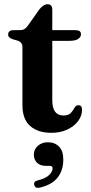

<svg xmlns="http://www.w3.org/2000/svg" viewBox="-20 -617 431 907"><path d="M63.5 -425 40.5 -431.5Q18.5 -438.5 18.5 -453.5Q18.5 -474.5 44 -474.5H74Q86 -474.5 94.2 -479Q102.5 -483.5 111.5 -495.5L165 -571.5Q185 -597 204.5 -597Q227 -597 227 -571V-474.5H337Q362.5 -474.5 362.5 -455.5Q362.5 -442 349.2 -433Q336 -424 306.5 -424H227V-143.5Q227 -71.5 279.5 -71.5Q304 -71.5 314.8 -83.5Q325.5 -95.5 332 -107.8Q338.5 -120 351 -120Q367.5 -120 367.5 -98Q367.5 -69.5 348.8 -44.8Q330 -20 297.5 -4.8Q265 10.5 223.5 10.5Q159 10.5 122.5 -21.8Q86 -54 86 -119.5V-394.5Q86 -417.5 63.5 -425ZM198 166.5Q169 166.5 154.5 151.5Q140 136.5 140 114Q140 88 159.2 71.5Q178.5 55 206.5 55Q238.5 55 258.8 75.5Q279 96 279 136.5Q279 188 252.2 221.8Q225.5 255.5 169.5 269Q147 274.5 142 257.5Q137 240.5 158.5 235Q196 226 212.2 209.8Q228.5 193.5 228.5 178Q228.5 166.5 214.5 166.5Z"/></svg>

Font: Fraunces 9pt S000 SemiBold
Style: Regular
Weight: 600
Version: Version 1.000; ttfautohint (v1.8.3)